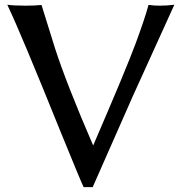

<svg xmlns="http://www.w3.org/2000/svg" viewBox="-20 -767 765 806"><path d="M10.7 -747.1Q39.1 -743.2 86.9 -743.2Q129.9 -743.2 151.4 -746.1H154.3L210.9 -564.5Q258.8 -416 371.1 -156.2Q509.8 -477.5 548.8 -583Q587.9 -688.5 602.5 -743.2L603.5 -746.1H608.4Q623 -743.2 651.4 -743.2Q679.7 -743.2 711.9 -747.1L537.1 -362.3L369.1 18.6H331.1Q320.3 -2.9 236.3 -209Q64.5 -634.8 13.7 -740.2Z"/></svg>

Font: GenEi LateMin P v2
Style: Medium
Weight: 500
Designer: o_tamon (Modified)
Foundry: o_tamon / Adobe Systems Incorporated / FONT 910 / Philipp H. Poll
Version: Version 2.1;Original Version 1.004